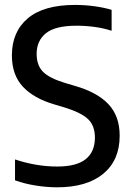

<svg xmlns="http://www.w3.org/2000/svg" viewBox="-20 -770 547 799"><path d="M217.5 9.5Q175.5 9.5 129.2 2.2Q83 -5 42.5 -19.5V-106.5Q131 -77 218 -77Q298.5 -77 336.8 -107.8Q375 -138.5 375 -197.5Q375 -247 346.5 -274.2Q318 -301.5 248 -323L206 -335.5Q120.5 -360.5 75 -409.5Q29.5 -458.5 29.5 -539.5Q29.5 -637.5 95.5 -693.5Q161.5 -749.5 292.5 -749.5Q333 -749.5 373.2 -744Q413.5 -738.5 444.5 -729V-642Q410.5 -653 373.2 -658Q336 -663 298 -663Q210 -663 171.2 -631.8Q132.5 -600.5 132.5 -546Q132.5 -498.5 158.5 -471.8Q184.5 -445 250 -425L292 -412.5Q384.5 -386 431.2 -336.5Q478 -287 478 -205Q478 -103.5 409.8 -47Q341.5 9.5 217.5 9.5Z"/></svg>

Font: Encode Sans SemiCondensed SemiCondensed Medium
Style: Regular
Weight: 500
Width: 4
Designer: Multiple Designers
Foundry: Impallari Type
Version: Version 3.000; ttfautohint (v1.8.3) -l 8 -r 50 -G 200 -x 14 